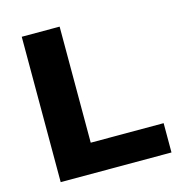

<svg xmlns="http://www.w3.org/2000/svg" viewBox="-100 -751 801 842"><g transform="rotate(-15 301.0 -330.0)"><path d="M245 -133V-660H73V0H576V-133Z"/></g></svg>

Font: Work Sans
Style: Bold
Weight: 700
Designer: Wei Huang
Foundry: Wei Huang
Version: Version 2.012